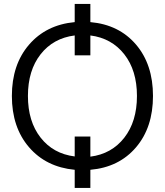

<svg xmlns="http://www.w3.org/2000/svg" viewBox="-20 -850 833 970"><path d="M357.4 -738.3V-830.1H436.5V-738.3Q581.1 -725.6 667 -625Q752.9 -524.4 752.9 -365.2Q752.9 -206.1 667 -105.5Q581.1 -4.9 436.5 7.8V99.6H357.4V7.8Q212.9 -5.9 126.5 -106.4Q40 -207 40 -365.2Q40 -523.4 126.5 -624Q212.9 -724.6 357.4 -738.3ZM357.4 -59.6V-160.2H436.5V-58.6Q543.9 -72.3 607.9 -154.3Q671.9 -236.3 671.9 -365.2Q671.9 -494.1 607.9 -575.7Q543.9 -657.2 436.5 -670.9V-570.3H357.4V-670.9Q249 -657.2 185.1 -575.7Q121.1 -494.1 121.1 -365.2Q121.1 -236.3 185.1 -154.8Q249 -73.2 357.4 -59.6Z"/></svg>

Font: GenEi M Gothic v2 Regular
Style: Regular
Weight: 400
Version: Version 2.0